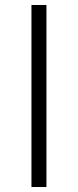

<svg xmlns="http://www.w3.org/2000/svg" viewBox="-20 -749 312 769"><path d="M106 0V-729H166V0Z"/></svg>

Font: Noto Sans TC Thin Light
Style: Regular
Weight: 300
Version: Version 2.004-H2;hotconv 1.0.118;makeotfexe 2.5.65603